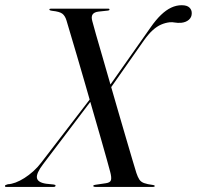

<svg xmlns="http://www.w3.org/2000/svg" viewBox="-58 -734 774 754"><path d="M304.5 -356.5 308.5 -349.5 111.5 -89.5Q84 -53.5 87 -35.5Q90 -17.5 123 -12.5L152 -9.5Q156 -9 158.2 -8Q160.5 -7 160 -5Q160 -2.5 158 -1.2Q156 0 152.5 0H-33.5Q-37 0 -37.8 -1Q-38.5 -2 -38.5 -3.5Q-38.5 -6.5 -35.5 -7.5Q-32.5 -8.5 -27 -10.5Q-13.5 -11 3.2 -17.2Q20 -23.5 37.8 -34.8Q55.5 -46 72.8 -61.5Q90 -77 104 -95.5ZM304.5 -651Q308.5 -635 319 -598.5Q329.5 -562 343.8 -513Q358 -464 374 -408.2Q390 -352.5 406.2 -296.8Q422.5 -241 436.8 -192Q451 -143 461.8 -107Q472.5 -71 477.5 -55Q483 -38.5 489.2 -29Q495.5 -19.5 507.8 -15Q520 -10.5 543 -7.5Q549.5 -7 549.5 -3.5Q549.5 -1.5 548 -0.8Q546.5 0 543.5 0H316.5Q312.5 0 310.5 -0.8Q308.5 -1.5 308.5 -4Q308.5 -6 310.5 -7Q312.5 -8 317.5 -8.5L358 -14.5Q375.5 -17 378 -27.5Q380.5 -38 374.5 -60Q371 -73 361.5 -107.5Q352 -142 338 -190.5Q324 -239 308 -294.5Q292 -350 275.8 -406.5Q259.5 -463 244.8 -513Q230 -563 219 -600Q208 -637 203 -654Q197.5 -672 186.8 -680.2Q176 -688.5 147 -691.5Q140 -692.5 138 -693.8Q136 -695 136 -696.5Q136 -698.5 137.5 -699.2Q139 -700 142 -700H367Q370 -700 371 -699Q372 -698 372 -696.5Q372 -695 370.8 -694Q369.5 -693 366.5 -692.5L329.5 -688.5Q312 -686.5 305.8 -677.5Q299.5 -668.5 304.5 -651ZM358.5 -363 351 -367 533.5 -626.5Q554 -656 574 -675.2Q594 -694.5 614.2 -704Q634.5 -713.5 655.5 -713.5Q676.5 -713.5 686 -704.2Q695.5 -695 695 -681.5Q695 -666.5 683.8 -656.5Q672.5 -646.5 654 -644.5Q639 -643.5 628.8 -645.5Q618.5 -647.5 608 -646.5Q591 -644.5 574.8 -637.5Q558.5 -630.5 541.8 -615.5Q525 -600.5 506 -573.5Z"/></svg>

Font: Fraunces 120pt
Style: Italic
Weight: 400
Italic angle: -16°
Version: Version 1.000;[b76b70a41]